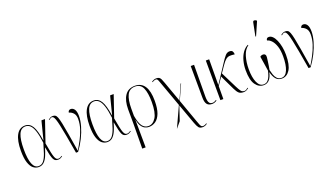

<svg xmlns="http://www.w3.org/2000/svg" viewBox="-82 -1498 4254 2438"><g transform="rotate(-20 2045.0 -279.5)"><path d="M201 10Q162 10 129.5 -15.5Q97 -41 77 -100.5Q57 -160 57 -261Q57 -397 97.5 -471.5Q138 -546 215 -546Q277 -546 313.5 -487.5Q350 -429 370 -289H372L435 -536H483L383 -243Q397 -165 407 -117.5Q417 -70 426.5 -46Q436 -22 446.5 -13.5Q457 -5 473 -5Q485 -5 498.5 -11.5Q512 -18 521 -25L525 -17Q513 -8 498 -1Q483 6 464 6Q444 6 429.5 -1Q415 -8 404 -28.5Q393 -49 383 -89Q373 -129 361 -196H359Q343 -141 323.5 -94Q304 -47 275 -18.5Q246 10 201 10ZM204 -2Q247 -2 274 -37Q301 -72 320.5 -130.5Q340 -189 360 -260Q347 -364 327 -424Q307 -484 279.5 -509Q252 -534 217 -534Q154 -534 126 -466Q98 -398 98 -268Q98 -2 204 -2Z M707 0Q683 -143 665.5 -238Q648 -333 635.5 -391Q623 -449 612.5 -478.5Q602 -508 592.5 -518Q583 -528 572 -528Q555 -528 532 -506L526 -513Q539 -524 553.5 -531.5Q568 -539 588 -539Q608 -539 622 -530Q636 -521 647 -492.5Q658 -464 670 -406.5Q682 -349 698 -254Q714 -159 737 -16Q769 -68 802 -130Q835 -192 857 -259Q879 -326 879 -393Q879 -446 853.5 -474Q828 -502 795 -509Q796 -525 806 -534.5Q816 -544 831 -544Q863 -544 882.5 -514.5Q902 -485 902 -425Q902 -364 881 -290.5Q860 -217 822.5 -142Q785 -67 735 0Z M1129 10Q1090 10 1057.5 -15.5Q1025 -41 1005 -100.5Q985 -160 985 -261Q985 -397 1025.5 -471.5Q1066 -546 1143 -546Q1205 -546 1241.5 -487.5Q1278 -429 1298 -289H1300L1363 -536H1411L1311 -243Q1325 -165 1335 -117.5Q1345 -70 1354.5 -46Q1364 -22 1374.5 -13.5Q1385 -5 1401 -5Q1413 -5 1426.5 -11.5Q1440 -18 1449 -25L1453 -17Q1441 -8 1426 -1Q1411 6 1392 6Q1372 6 1357.5 -1Q1343 -8 1332 -28.5Q1321 -49 1311 -89Q1301 -129 1289 -196H1287Q1271 -141 1251.5 -94Q1232 -47 1203 -18.5Q1174 10 1129 10ZM1132 -2Q1175 -2 1202 -37Q1229 -72 1248.5 -130.5Q1268 -189 1288 -260Q1275 -364 1255 -424Q1235 -484 1207.5 -509Q1180 -534 1145 -534Q1082 -534 1054 -466Q1026 -398 1026 -268Q1026 -2 1132 -2Z M1515 239 1518 -86 1517 -291Q1517 -407 1562 -475Q1607 -543 1699 -543Q1784 -543 1828 -476.5Q1872 -410 1872 -278Q1872 -174 1848 -111Q1824 -48 1783 -19Q1742 10 1691 10Q1665 10 1639 -2Q1613 -14 1592 -44.5Q1571 -75 1560 -131H1558L1561 239ZM1689 -3Q1749 -3 1790 -67.5Q1831 -132 1831 -276Q1831 -398 1801.5 -465.5Q1772 -533 1698 -533Q1621 -533 1589.5 -468Q1558 -403 1558 -286V-188Q1576 -84 1608 -43.5Q1640 -3 1689 -3Z M2014 155 2142 -123 2012 -483Q2003 -509 1996 -518Q1989 -527 1975 -527Q1967 -527 1955 -523Q1943 -519 1928 -508L1923 -516Q1954 -539 1986 -539Q2010 -539 2024 -530.5Q2038 -522 2047.5 -502Q2057 -482 2069 -448L2166 -178L2181 -221L2166 -176L2168 -172L2255 -371H2262L2170 -167L2280 141Q2294 180 2302 200Q2310 220 2318.5 227Q2327 234 2340 234Q2349 234 2361.5 230Q2374 226 2388 215L2393 223Q2380 234 2363 240Q2346 246 2330 246Q2294 246 2277.5 225.5Q2261 205 2242 153L2145 -115L2081 75Z M2545 10Q2498 10 2476 -18Q2454 -46 2454 -111L2452 -536H2497L2494 -109Q2494 -80 2498 -55.5Q2502 -31 2515 -16.5Q2528 -2 2554 -2Q2567 -2 2579 -7Q2591 -12 2605 -21L2610 -13Q2597 -3 2580 3.5Q2563 10 2545 10Z M2658 0 2656 -536H2701L2699 -188L2854 -424Q2895 -488 2920 -515.5Q2945 -543 2977 -543Q3007 -543 3017.5 -525.5Q3028 -508 3028 -484Q2988 -490 2960.5 -488Q2933 -486 2908.5 -466.5Q2884 -447 2853 -401L2792 -312L2898 -99Q2924 -47 2940.5 -26Q2957 -5 2986 -5Q3000 -5 3012 -12.5Q3024 -20 3035 -30L3041 -23Q3024 -9 3007.5 -1.5Q2991 6 2971 6Q2930 6 2908 -13.5Q2886 -33 2863 -81L2769 -278L2699 -175L2698 0Z M3242 10Q3175 10 3132 -51.5Q3089 -113 3089 -245Q3089 -311 3104.5 -370.5Q3120 -430 3150.5 -474.5Q3181 -519 3225 -541L3230 -534Q3177 -496 3153.5 -417.5Q3130 -339 3130 -246Q3130 -135 3159.5 -67.5Q3189 0 3243 0Q3278 0 3299.5 -21.5Q3321 -43 3333.5 -76Q3346 -109 3354 -145Q3346 -201 3338.5 -247.5Q3331 -294 3323 -344Q3339 -359 3362 -359Q3383 -359 3392.5 -345.5Q3402 -332 3399 -309Q3397 -291 3393 -260Q3389 -229 3384 -197.5Q3379 -166 3375 -146Q3382 -114 3393.5 -80Q3405 -46 3427 -23Q3449 0 3485 0Q3541 0 3569 -68Q3597 -136 3597 -250Q3597 -332 3578.5 -387Q3560 -442 3531.5 -472.5Q3503 -503 3473 -509Q3475 -544 3508 -544Q3536 -544 3559.5 -520.5Q3583 -497 3600.5 -456.5Q3618 -416 3628 -364.5Q3638 -313 3638 -257Q3638 -121 3596.5 -55.5Q3555 10 3488 10Q3436 10 3406.5 -26Q3377 -62 3363 -123Q3351 -62 3321 -26Q3291 10 3242 10ZM3360 -605 3352 -608 3387 -783Q3391 -805 3406.5 -804.5Q3422 -804 3438 -792V-783Z M3849 0Q3825 -143 3807.5 -238Q3790 -333 3777.5 -391Q3765 -449 3754.5 -478.5Q3744 -508 3734.5 -518Q3725 -528 3714 -528Q3697 -528 3674 -506L3668 -513Q3681 -524 3695.5 -531.5Q3710 -539 3730 -539Q3750 -539 3764 -530Q3778 -521 3789 -492.5Q3800 -464 3812 -406.5Q3824 -349 3840 -254Q3856 -159 3879 -16Q3911 -68 3944 -130Q3977 -192 3999 -259Q4021 -326 4021 -393Q4021 -446 3995.5 -474Q3970 -502 3937 -509Q3938 -525 3948 -534.5Q3958 -544 3973 -544Q4005 -544 4024.5 -514.5Q4044 -485 4044 -425Q4044 -364 4023 -290.5Q4002 -217 3964.5 -142Q3927 -67 3877 0Z"/></g></svg>

Font: Noto Serif Display Condensed ExtraLight
Style: Regular
Weight: 200
Width: 3
Designer: Monotype Design Team
Foundry: Monotype Imaging Inc.
Version: Version 2.009